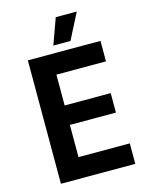

<svg xmlns="http://www.w3.org/2000/svg" viewBox="-130 -971 819 1052"><g transform="rotate(-15 279.5 -444.5)"><path d="M410.2 -889.2 335 -742.2H237.8L291 -889.2ZM82 0V-700.2H494.1V-584H212.9V-409.2H474.1V-298.8H212.9V-116.2H503.9V0Z"/></g></svg>

Font: Fixel Text SemiBold
Style: Regular
Weight: 600
Width: 4
Designer: AlfaBravo + MacPaw
Foundry: Kyrylo Tkachov, Marchela Mozhyna, Serhii Makarenko, Maria Weinstein, Zakhar Kryvoshyya
Version: Version 1.211